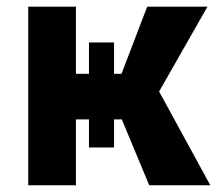

<svg xmlns="http://www.w3.org/2000/svg" viewBox="-20 -548 642 568"><path d="M593.8 -528.3 450.7 -277.3 602.1 0H421.4L340.3 -194.8H317.4V-111.8H243.2V-194.8H204.6V0H63.5V-528.3H204.6V-329.6H243.2V-422.4H317.4V-329.6H339.4L415.5 -528.3Z"/></svg>

Font: SteelSelectRoboto
Style: Roboto-Bold
Weight: 700
Designer: Google
Version: Version 2.137; 2017